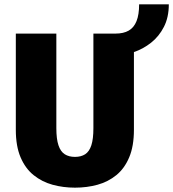

<svg xmlns="http://www.w3.org/2000/svg" viewBox="-20 -855 799 886"><path d="M326 11Q271.5 11 222.5 -2.5Q173.5 -16 135.2 -46.8Q97 -77.5 75 -129Q53 -180.5 53 -256V-700H240V-264Q240 -213.5 249.8 -184.5Q259.5 -155.5 278.8 -143.2Q298 -131 326 -131Q354 -131 373 -143.2Q392 -155.5 401.5 -184.5Q411 -213.5 411 -264V-700H598V-256Q598 -180.5 576.2 -129Q554.5 -77.5 516.8 -46.8Q479 -16 430 -2.5Q381 11 326 11ZM513 -600V-700Q550 -700 574 -713.8Q598 -727.5 610 -757.5Q622 -787.5 622 -835H759Q759 -775.5 736.5 -731.2Q714 -687 677.2 -658Q640.5 -629 597.5 -614.5Q554.5 -600 513 -600Z"/></svg>

Font: Trispace Thin ExtraBold
Style: Regular
Weight: 800
Version: Version 1.210